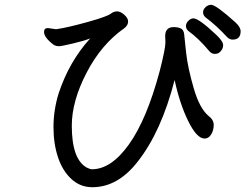

<svg xmlns="http://www.w3.org/2000/svg" viewBox="-20 -761 1040 794"><path d="M868.2 -538.1Q855 -538.1 845.2 -549.8Q801.8 -602.1 757.8 -633.8Q749 -642.1 749 -653.8Q749 -665 759 -675Q769 -685.1 779.8 -685.1Q801.8 -685.1 872.1 -619.1Q902.8 -590.8 902.8 -574.2Q902.8 -556.2 886.2 -543Q878.9 -538.1 868.2 -538.1ZM361.8 13.2Q312 13.2 275.4 -20.5Q238.8 -54.2 220 -110.1Q201.2 -166 201.2 -235.8Q201.2 -305.2 222.2 -374Q266.1 -506.8 353 -602.1Q327.1 -591.8 280 -580.8Q232.9 -569.8 224.1 -569.8Q213.9 -569.8 204.1 -574.2Q162.1 -605 162.1 -628.9Q162.1 -645 178.2 -645L211.9 -640.1Q255.9 -646 342 -669.9Q428.2 -693.8 441.9 -707Q452.1 -713.9 465.1 -713.9Q478 -713.9 493.9 -700Q509.8 -686 509.8 -671.9Q509.8 -657.2 495.1 -645Q399.9 -579.1 338.4 -460.9Q276.9 -342.8 276.9 -241.2Q276.9 -102.1 338.9 -67.9Q353 -61 359.9 -61Q439.9 -61 513.4 -164.1Q586.9 -267.1 640.1 -465.8Q664.1 -559.1 664.1 -585.9L663.1 -611.8Q663.1 -648.9 698.2 -648.9Q717.8 -648.9 729 -642.6Q740.2 -636.2 741.7 -618.7Q743.2 -601.1 750 -540.5Q756.8 -480 781 -396.5Q805.2 -313 841.8 -282.2Q863.8 -266.1 863.8 -244.1Q863.8 -222.2 853.3 -205.1Q842.8 -188 826.2 -188Q793.9 -188 758.5 -260Q723.1 -332 702.1 -430.2Q647 -215.8 548.8 -91.8Q466.8 13.2 361.8 13.2ZM941.9 -597.2Q930.2 -597.2 919.9 -606.9Q876 -654.8 829.1 -689.9Q819.8 -698.2 819.8 -710.2Q819.8 -722.2 830.3 -731.7Q840.8 -741.2 853 -741.2Q873 -741.2 953.1 -668.9Q975.1 -648.9 975.1 -631.8Q975.1 -597.2 941.9 -597.2Z"/></svg>

Font: LXGW WenKai Screen
Style: Regular
Weight: 400
Designer: LXGW / Fontworks Inc.
Foundry: LXGW / Fontworks Inc.
Version: Version 1.510;January 18,2025